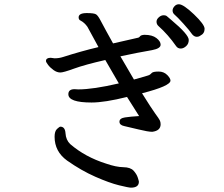

<svg xmlns="http://www.w3.org/2000/svg" viewBox="-20 -823 1040 893"><path d="M588.9 49.8Q578.6 49.8 533.7 38.8Q488.8 27.8 423.3 -1Q357.9 -29.8 292 -76.2Q233.9 -118.2 233.9 -187Q233.9 -212.9 245.4 -223.4Q256.8 -233.9 260.7 -233.9Q282.7 -233.9 284.7 -202.9Q286.6 -171.9 306.6 -152.8Q376 -92.8 473.6 -62Q520 -45.9 553.5 -45.4Q586.9 -44.9 601.3 -29.1Q615.7 -13.2 620.8 2.9Q626 19 626 22Q626 49.8 588.9 49.8ZM820.8 -597.2Q806.6 -597.2 798.8 -608.9Q761.7 -662.1 716.8 -702.1Q708 -710 708 -722.2Q708 -732.9 718.5 -742.4Q729 -752 740.7 -752Q752 -752 756.8 -747.1Q761.7 -742.2 776.9 -730Q857.9 -662.1 857.9 -637.2Q857.9 -619.1 845.5 -608.2Q833 -597.2 820.8 -597.2ZM688 -210Q668.9 -210 624.5 -220.9Q580.1 -231.9 557.9 -236.6Q535.6 -241.2 535.6 -257.1Q535.6 -272.9 561.3 -276.9Q586.9 -280.8 627 -283.2L570.8 -372.1Q466.8 -346.2 405.8 -346.2Q297.9 -346.2 297.9 -384.8Q297.9 -408.2 326.7 -408.2L343.8 -407.2Q413.1 -407.2 532.7 -435.1L469.7 -543.9Q374 -522 324.5 -503.9Q274.9 -485.8 260.7 -485.8Q244.6 -485.8 228.8 -497.3Q212.9 -508.8 203.4 -521.5Q193.8 -534.2 193.8 -539.1Q193.8 -554.2 215.8 -554.2L233.9 -551.8Q254.9 -551.8 273.9 -558.1Q357.9 -585 438 -604L386.7 -698.2Q373 -717.8 355 -727.1Q345.7 -731 345.7 -742.2Q345.7 -762.2 383.8 -762.2Q418 -762.2 427 -756.1Q436 -750 447 -729Q458 -708 474.4 -678Q490.7 -647.9 505.9 -621.1L619.6 -647Q627 -647.9 631.3 -654.1Q635.7 -660.2 651.9 -661.1Q688 -661.1 707.5 -646Q727.1 -630.9 727.1 -615.2Q727.1 -597.2 687 -589.8Q618.7 -578.1 540 -561L603 -453.1Q668.9 -471.2 674.3 -474.1Q679.7 -477.1 685.8 -483.6Q691.9 -490.2 717.8 -490.2Q741.7 -490.2 757.3 -474.6Q772.9 -459 772.9 -448.2Q772.9 -422.9 640.6 -389.2Q685.1 -317.9 701.9 -294.9Q718.8 -272 722.9 -263.9Q727.1 -255.9 727.1 -245.1Q727.1 -214.8 688 -210ZM895 -651.9Q883.8 -651.9 874 -663.1Q862.8 -680.2 833.3 -712.6Q803.7 -745.1 793.2 -753.7Q782.7 -762.2 782.7 -773.9Q782.7 -784.2 791.3 -793.7Q799.8 -803.2 812 -803.2Q833 -803.2 882.3 -756.1Q931.6 -709 931.6 -689Q931.6 -667 911.6 -657.2Q904.8 -651.9 895 -651.9Z"/></svg>

Font: LXGW WenKai GB Screen
Style: Regular
Weight: 400
Designer: LXGW / Fontworks Inc.
Foundry: LXGW / Fontworks Inc.
Version: Version 1.321;February 19, 2024;FontCreator 14.0.0.2901 64-b